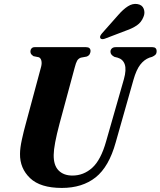

<svg xmlns="http://www.w3.org/2000/svg" viewBox="-20 -938 810 969"><path d="M515.5 -224.5 605.5 -539Q618.5 -586 609.8 -612.5Q601 -639 573.5 -647L557.5 -651Q537 -661.5 537.5 -677.5Q537.5 -686.5 544.2 -693.2Q551 -700 564 -700H749Q770.5 -700 770.5 -679.5Q770.5 -668.5 764.8 -662.2Q759 -656 747.5 -651L734 -647Q707.5 -637 687.8 -611.5Q668 -586 653.5 -535L564 -219.5Q530 -96.5 462.8 -43Q395.5 10.5 292 10.5Q183.5 10.5 131.8 -39Q80 -88.5 81 -161.5Q81 -190.5 90.5 -234Q100 -277.5 110 -313L187.5 -601Q192 -618.5 188.8 -631.8Q185.5 -645 176 -649L149 -654.5Q140.5 -660.5 137 -665.2Q133.5 -670 133.5 -679Q133.5 -687.5 139.2 -693.8Q145 -700 155 -700H414Q437 -700 437 -680Q436.5 -672 432.5 -664.5Q428.5 -657 417.5 -652.5L388 -647Q375.5 -642.5 369.2 -631.5Q363 -620.5 357 -597L280.5 -314Q251.5 -205 251 -157Q250 -104 275.5 -78Q301 -52 345.5 -52Q402 -52 445.5 -91.2Q489 -130.5 515.5 -224.5ZM576.5 -862Q601.5 -891 625.5 -906.2Q649.5 -921.5 673.5 -917.5Q698 -913.5 705.5 -893.2Q713 -873 704 -852.5Q693.5 -825.5 670.8 -810Q648 -794.5 616 -783.5L508.5 -742.5Q501.5 -740 495 -740.5Q488.5 -741 486 -746Q483.5 -751.5 486.5 -757.5Q489.5 -763.5 495 -770Z"/></svg>

Font: Fraunces 144pt S050
Style: Bold Italic
Weight: 700
Italic angle: -16°
Version: Version 1.000; ttfautohint (v1.8.3)